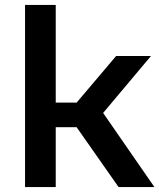

<svg xmlns="http://www.w3.org/2000/svg" viewBox="-20 -762 649 782"><path d="M609 0H463L292 -244H207V0H82V-742H207V-344H292L453 -534H595L400 -302Z"/></svg>

Font: mBank SemiBold
Style: Regular
Weight: 600
Designer: Julieta Ulanovsky
Foundry: Julieta Ulanovsky
Version: Version 7.200